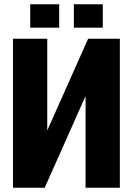

<svg xmlns="http://www.w3.org/2000/svg" viewBox="-20 -882 624 902"><path d="M543 0H382V-431L190 0H41V-700H202V-269L394 -700H543ZM122 -752V-862H258V-752ZM327 -752V-862H463V-752Z"/></svg>

Font: Tektur SemiCondensed
Style: Bold
Weight: 700
Width: 4
Designer: Adam Jagosz
Foundry: Adam Jagosz
Version: Version 1.005;gftools[0.9.30]